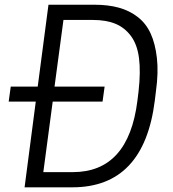

<svg xmlns="http://www.w3.org/2000/svg" viewBox="-20 -800 739 820"><path d="M646 -410.2 641.1 -370.1Q594.7 0 289.1 0H85L132.8 -366.2H17.1L25.9 -430.2H141.1L187 -779.8H383.8Q441.9 -779.8 487.3 -767.3Q532.7 -754.9 568.1 -727.5Q603.5 -700.2 623.3 -657Q643.1 -613.8 650.1 -552.2Q657.2 -490.7 646 -410.2ZM165 -64.9H291Q528.8 -64.9 566.9 -370.1L571.8 -410.2Q581.1 -493.7 573.7 -551.5Q566.4 -609.4 539.6 -645.8Q512.7 -682.1 472.9 -698.5Q433.1 -714.8 377 -714.8H251L212.9 -430.2H426.8L418 -366.2H205.1Z"/></svg>

Font: Cooper Hewitt
Style: Book Italic
Weight: 706
Designer: Village Type and Design LLC
Foundry: Cooper Hewitt Smithsonian Design Museum
Version: 1.000